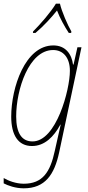

<svg xmlns="http://www.w3.org/2000/svg" viewBox="-25 -784 479 1044"><path d="M155 -613 154 -605H168C212 -642 255 -689 285 -727C301 -685 327 -638 349 -605H362L363 -613C343 -647 310 -723 301 -764H279C250 -716 194 -652 155 -613ZM104 240C220 240 271 166 297 43L418 -527H396L375 -433H372C365 -488 333 -537 265 -537C112 -537 36 -308 36 -150C36 -49 74 10 149 10C218 10 268 -41 303 -106H305C298 -77 290 -42 286 -22L273 36C248 153 206 215 104 215C62 215 20 199 -5 184V213C18 225 59 240 104 240ZM152 -15C94 -15 63 -59 63 -151C63 -297 132 -512 264 -512C319 -512 355 -470 355 -399C355 -296 281 -15 152 -15Z"/></svg>

Font: Noto Sans Condensed Thin
Style: Italic
Weight: 100
Width: 3
Italic angle: -12°
Designer: Monotype Design Team
Foundry: Monotype Imaging Inc.
Version: Version 2.013